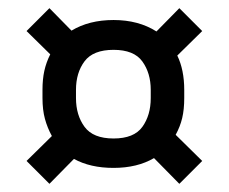

<svg xmlns="http://www.w3.org/2000/svg" viewBox="-20 -543 560 470"><path d="M419 -93 357 -156Q316 -132 258 -132Q201 -132 161 -154L101 -93L45 -149L107 -210Q96 -230 90 -252Q84 -274 84 -303V-323Q84 -349 88.5 -369.5Q93 -390 103 -410L45 -467L101 -523L155 -468Q198 -494 258 -494Q319 -494 363 -466L419 -523L475 -467L414 -407Q431 -372 431 -323V-303Q431 -275 426 -254Q421 -233 410 -213L475 -149ZM349 -323Q349 -364 328.5 -392.5Q308 -421 258 -421Q208 -421 187 -393Q166 -365 166 -323V-303Q166 -261 187 -232.5Q208 -204 258 -204Q308 -204 328.5 -232.5Q349 -261 349 -303Z"/></svg>

Font: Ropa Sans
Style: Regular
Weight: 400
Designer: Botio Nikoltchev
Foundry: Botjo Nikoltchev
Version: Version 1.002